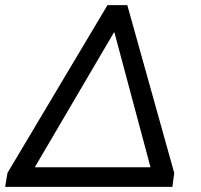

<svg xmlns="http://www.w3.org/2000/svg" viewBox="-26 -725 778 745"><path d="M-6 0 3 -54 391 -705H468L650 -54L643 0ZM416 -599 109 -76H558L418 -599Z"/></svg>

Font: Mulish Medium
Style: Italic
Weight: 500
Italic angle: -9°
Designer: Vernon Adams
Foundry: Vernon Adams
Version: Version 3.603; ttfautohint (v1.8.3)